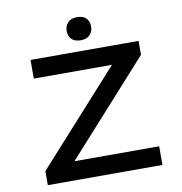

<svg xmlns="http://www.w3.org/2000/svg" viewBox="-94 -977 1009 1064"><g transform="rotate(-10 410.5 -444.5)"><path d="M89 0V-79L571 -613L604 -595H115V-700H723V-622L241 -87L209 -105H734V0ZM409 -759Q374 -759 357 -777Q340 -795 340 -824Q340 -849 357 -869Q374 -889 409 -889Q444 -889 461 -871Q478 -853 478 -824Q478 -799 461 -779Q444 -759 409 -759Z"/></g></svg>

Font: Lexend Peta
Style: Regular
Weight: 400
Designer: Bonnie Shaver-Troup, Thomas Jockin
Foundry: Lexend
Version: Version 1.007